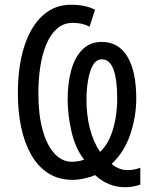

<svg xmlns="http://www.w3.org/2000/svg" viewBox="-20 -745 640 806"><path d="M552 -331Q552 -256 527 -181.5Q502 -107 449 -57Q478 -31 516 -31Q545 -31 569 -41V30Q559 34 541.5 37.5Q524 41 505 41Q435 41 379 -10Q362 -2 335 4Q308 10 285 10Q225 10 181.5 -18.5Q138 -47 110 -97Q82 -147 68.5 -212.5Q55 -278 55 -352Q55 -468 82.5 -552Q110 -636 160.5 -681Q211 -726 280 -725Q339 -725 379 -704L356 -633Q341 -641 323.5 -645Q306 -649 286 -649Q247 -649 219.5 -625Q192 -601 174.5 -559Q157 -517 149 -464Q141 -411 141 -353Q141 -264 159 -199Q177 -134 209.5 -99.5Q242 -65 283 -66Q311 -66 333 -75Q296 -123 280 -193Q264 -263 264 -328Q264 -394 278.5 -448.5Q293 -503 325 -536Q357 -569 407 -569Q478 -569 515 -507Q552 -445 552 -331ZM472 -330Q472 -496 408 -496Q384 -496 370 -471Q356 -446 349.5 -407.5Q343 -369 343 -328Q343 -194 400 -107Q427 -133 442.5 -169.5Q458 -206 465 -248Q472 -290 472 -330Z"/></svg>

Font: Noto Sans ExtraCondensed
Style: Regular
Weight: 400
Width: 2
Designer: Monotype Design Team
Foundry: Monotype Imaging Inc.
Version: Version 2.013; ttfautohint (v1.8.4.7-5d5b)